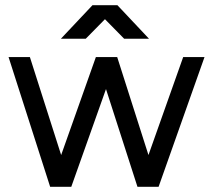

<svg xmlns="http://www.w3.org/2000/svg" viewBox="-20 -720 820 740"><path d="M214.7 -570.7H310.5L384.5 -646L458.5 -570.7H554.3L432.5 -700H336.5ZM686 -500 552.2 -122.5 431.7 -500H349.5L215.7 -122.5L95.2 -500H13L173.3 0H254.7L388.5 -376.7L509.8 0H591.2L768.2 -500Z"/></svg>

Font: Unageo Variable
Style: Regular
Weight: 300
Designer: Richard Sepsi
Foundry: Richard Sepsi
Version: Version 2.200